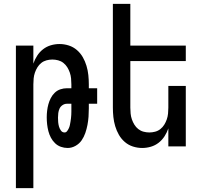

<svg xmlns="http://www.w3.org/2000/svg" viewBox="-20 -755 1040 990"><path d="M62 215V-520H152V-427Q159 -448 171.5 -467.5Q184 -487 202 -501Q220 -515 242 -521.5Q264 -528 287 -528Q311 -528 334.5 -520.5Q358 -513 376.5 -497Q395 -481 407 -460Q419 -439 426 -415.5Q433 -392 435.5 -368Q438 -344 438 -320V-300H481V-220H438V-196Q438 -175 436.5 -153.5Q435 -132 431 -111Q427 -90 420 -69.5Q413 -49 401 -31.5Q389 -14 369.5 -3Q350 8 329 8Q311 8 294 2Q277 -4 264 -16.5Q251 -29 242.5 -45Q234 -61 229.5 -78.5Q225 -96 223 -114Q221 -132 221 -150Q221 -167 223 -184Q225 -201 229.5 -217.5Q234 -234 242 -249.5Q250 -265 262.5 -277Q275 -289 291.5 -294.5Q308 -300 325 -300H348V-320Q348 -335 346.5 -350.5Q345 -366 340 -380.5Q335 -395 327 -408Q319 -421 307 -430.5Q295 -440 280 -444Q265 -448 250 -448Q235 -448 220 -444Q205 -440 193 -430.5Q181 -421 173 -408Q165 -395 160 -380.5Q155 -366 153.5 -350.5Q152 -335 152 -320V215ZM313 -72Q321 -72 326.5 -79.5Q332 -87 335.5 -95Q339 -103 340.5 -111Q342 -119 343.5 -127.5Q345 -136 346 -145Q347 -154 347.5 -162.5Q348 -171 348 -179.5Q348 -188 348 -196V-220H325Q313 -220 302.5 -213Q292 -206 287 -195Q282 -184 280.5 -172Q279 -160 279 -148Q279 -136 280 -125Q281 -114 284 -103Q287 -92 294 -82Q301 -72 313 -72Z M713 8Q689 8 665.5 0.5Q642 -7 623.5 -23Q605 -39 593 -60Q581 -81 574 -104.5Q567 -128 564.5 -152Q562 -176 562 -200V-735H652V-520H938V-440H652V-200Q652 -185 653.5 -169.5Q655 -154 660 -139.5Q665 -125 673 -112Q681 -99 693 -89.5Q705 -80 720 -76Q735 -72 750 -72Q765 -72 780 -76Q795 -80 807 -89.5Q819 -99 827 -112Q835 -125 840 -139.5Q845 -154 846.5 -169.5Q848 -185 848 -200V-312H938V0H848V-93Q841 -72 828.5 -52.5Q816 -33 798 -19Q780 -5 758 1.5Q736 8 713 8Z"/></svg>

Font: Iosevka Medium
Style: Regular
Weight: 500
Monospace: yes
Designer: Belleve Invis
Foundry: Belleve Invis
Version: Version 32.5.0; ttfautohint (v1.8.4)